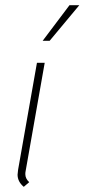

<svg xmlns="http://www.w3.org/2000/svg" viewBox="-20 -713 327 743"><path d="M48 -37Q48 -42 50 -56L123 -470H153L79 -50Q78 -46 78 -39Q78 -22 93 -8L72 10Q48 -10 48 -37ZM249 -693H287L172 -555H145Z"/></svg>

Font: KoHo ExtraLight
Style: Italic
Weight: 275
Italic angle: -10°
Version: Version 1.000; ttfautohint (v1.6)